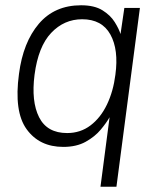

<svg xmlns="http://www.w3.org/2000/svg" viewBox="-20 -547 604 728"><path d="M421.5 161H361L395.5 -102.5Q384 -82 362 -55.5Q340 -29 305 -9.5Q270 10 220 10Q129.5 10 81 -57Q32.5 -124 52 -267Q67.5 -386.5 127.2 -456.8Q187 -527 287.5 -527Q338 -527 368.5 -508Q399 -489 415 -463.2Q431 -437.5 437 -418L451.5 -517H510.5ZM234.5 -42.5Q285 -42.5 323.2 -71.5Q361.5 -100.5 385.5 -150.5Q409.5 -200.5 417.5 -263.5Q430.5 -358.5 398.5 -416.2Q366.5 -474 291.5 -474Q223 -474 174 -422.2Q125 -370.5 111 -263.5Q98 -162.5 128.2 -102.5Q158.5 -42.5 234.5 -42.5Z"/></svg>

Font: Public Sans ExtraLight
Style: Italic
Weight: 200
Italic angle: -8°
Designer: The Public Sans project authors (U.S. Web Design System). Libre Franklin designed by Pablo Impallari and Rodrigo Fuenzal
Version: Version 1.007; ttfautohint (v1.8.1) -l 8 -r 50 -G 200 -x 14 